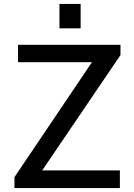

<svg xmlns="http://www.w3.org/2000/svg" viewBox="-20 -949 678 969"><path d="M387 -929H280V-806H387ZM53 0H585V-89H193L588 -671V-723H71V-635H444L53 -55Z"/></svg>

Font: United Sans Medium
Style: Regular
Weight: 500
Designer: Pablo Impallari, Rodrigo Fuenzalida (Modified by Dan O. Williams)
Version: Version 1.000;PS 001.000;hotconv 1.0.88;makeotf.lib2.5.64775